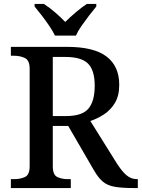

<svg xmlns="http://www.w3.org/2000/svg" viewBox="-20 -951 717 971"><path d="M35 0V-45H52Q83 -45 106.5 -56Q130 -67 130 -110V-603Q130 -646 106 -657.5Q82 -669 52 -669H35V-714H319Q455 -714 519 -665Q583 -616 583 -522Q583 -467 561.5 -431Q540 -395 506.5 -373Q473 -351 437 -339L570 -126Q596 -85 619.5 -65Q643 -45 673 -45H677V0H657Q596 0 559.5 -6.5Q523 -13 500 -32.5Q477 -52 455 -90L325 -314H247V-110Q247 -67 269.5 -56Q292 -45 323 -45H338V0ZM313 -364Q396 -364 427.5 -402Q459 -440 459 -517Q459 -596 425 -629.5Q391 -663 311 -663H247V-364ZM258 -771Q247 -794 229 -820.5Q211 -847 191 -873Q171 -899 155 -918V-931H202Q229 -914 258.5 -888.5Q288 -863 310 -840Q333 -863 363 -888.5Q393 -914 419 -931H467V-918Q451 -899 431 -873Q411 -847 392.5 -820.5Q374 -794 364 -771Z"/></svg>

Font: Noto Serif Lao Medium
Style: Regular
Weight: 500
Designer: Monotype Design Team
Foundry: Monotype Imaging Inc.
Version: Version 2.003; ttfautohint (v1.8.4.7-5d5b)